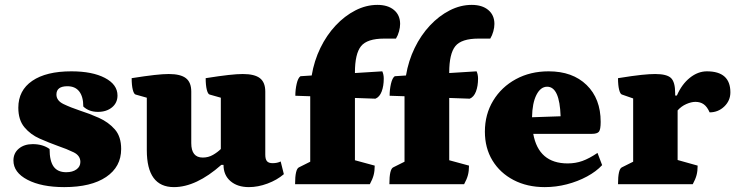

<svg xmlns="http://www.w3.org/2000/svg" viewBox="-20 -754 3010 786"><path d="M243 12Q150 12 92.5 -18Q35 -48 35 -97Q35 -127 57 -145.5Q79 -164 114 -164Q155 -164 183 -144Q183 -95 199.5 -72Q216 -49 251 -49Q277 -49 293 -60.5Q309 -72 309 -91Q309 -117 281.5 -130.5Q254 -144 216 -157Q180 -170 142.5 -186.5Q105 -203 80 -233Q55 -263 55 -313Q55 -384 112 -423Q169 -462 272 -462Q358 -462 409.5 -435Q461 -408 461 -363Q461 -333 438.5 -314.5Q416 -296 381 -296Q344 -296 321 -318Q321 -358 304.5 -379.5Q288 -401 256 -401Q211 -401 211 -367Q211 -342 240 -328Q269 -314 308 -301Q346 -289 385 -271.5Q424 -254 450 -224.5Q476 -195 476 -144Q476 -71 414.5 -29.5Q353 12 243 12Z M692 12Q581 12 581 -139V-354L535 -367Q528 -369 523.5 -387Q519 -405 519 -434Q576 -443 612 -447Q648 -451 671 -451Q719 -451 741 -434Q763 -417 763 -379V-168Q763 -109 810 -109Q833 -109 852 -120Q871 -131 884 -144V-354L838 -367Q831 -369 826.5 -387Q822 -405 822 -434Q879 -443 915 -447Q951 -451 974 -451Q1022 -451 1044 -434Q1066 -417 1066 -379V-121Q1066 -102 1073 -94Q1080 -86 1096 -86Q1115 -86 1129 -93L1142 -41Q1114 -17 1075 -2.5Q1036 12 999 12Q952 12 923.5 -12.5Q895 -37 895 -79H886Q783 12 692 12Z M1188 0Q1188 -62 1204 -69L1250 -92V-360L1189 -362Q1189 -387 1194.5 -411Q1200 -435 1210 -442L1256 -445Q1266 -505 1291.5 -557.5Q1317 -610 1354 -649.5Q1391 -689 1435 -711.5Q1479 -734 1525 -734Q1568 -734 1593 -713Q1618 -692 1618 -656Q1618 -642 1613.5 -625.5Q1609 -609 1601 -596H1553Q1483 -596 1458 -565Q1433 -534 1433 -457V-455L1545 -462Q1551 -449 1551 -432Q1551 -402 1542.5 -379.5Q1534 -357 1517 -350L1433 -353V-98L1514 -76Q1514 -54 1509.5 -37Q1505 -20 1494 0ZM1574 0Q1574 -62 1590 -69L1636 -92V-360L1575 -362Q1575 -387 1580.5 -411Q1586 -435 1596 -442L1642 -445Q1652 -505 1677.5 -557.5Q1703 -610 1740 -649.5Q1777 -689 1821 -711.5Q1865 -734 1911 -734Q1954 -734 1979 -713Q2004 -692 2004 -656Q2004 -642 1999.5 -625.5Q1995 -609 1987 -596H1939Q1869 -596 1844 -565Q1819 -534 1819 -457V-455L1931 -462Q1937 -449 1937 -432Q1937 -402 1928.5 -379.5Q1920 -357 1903 -350L1819 -353V-98L1900 -76Q1900 -54 1895.5 -37Q1891 -20 1880 0Z M2210 12Q2138 12 2082.5 -17Q2027 -46 1996 -97Q1965 -148 1965 -215Q1965 -286 1999 -342Q2033 -398 2092 -430Q2151 -462 2226 -462Q2324 -462 2381.5 -406Q2439 -350 2439 -255Q2439 -224 2432 -215Q2425 -206 2402 -206H2163Q2185 -85 2304 -85Q2336 -85 2364 -95Q2392 -105 2426 -128L2445 -78Q2421 -52 2383 -31.5Q2345 -11 2300.5 0.5Q2256 12 2210 12ZM2220 -399Q2193 -399 2176 -365.5Q2159 -332 2158 -274L2275 -278Q2271 -399 2220 -399Z M2510 0Q2510 -62 2526 -69L2572 -92V-351L2526 -367Q2519 -369 2514.5 -387Q2510 -405 2510 -434Q2572 -444 2606 -447.5Q2640 -451 2662 -451Q2710 -451 2727 -434.5Q2744 -418 2744 -372V-363H2751Q2771 -409 2804 -435.5Q2837 -462 2874 -462Q2970 -462 2970 -376Q2970 -342 2945 -318Q2920 -294 2885 -294Q2875 -317 2861 -327Q2847 -337 2827 -337Q2810 -337 2789.5 -328Q2769 -319 2754 -302V-99L2836 -76Q2836 -54 2831.5 -37Q2827 -20 2816 0Z"/></svg>

Font: Petrona Black
Style: Regular
Weight: 900
Designer: Ringo R. Seeber
Foundry: Ringo R. Seeber
Version: Version 2.001; ttfautohint (v1.8.3)